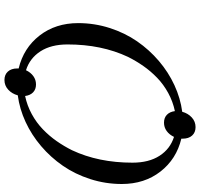

<svg xmlns="http://www.w3.org/2000/svg" viewBox="-38 -788 900 864"><g transform="rotate(90 412.0 -356.0)"><path d="M180 -210Q180 -136 211 -88Q242 -40 296 -23Q306 -44 322.5 -56Q339 -68 360 -68Q382 -68 395.5 -55Q409 -42 412 -19Q455 -28 493.5 -49Q532 -70 562 -99Q592 -128 615 -161Q638 -194 656 -230Q712 -349 712 -502Q712 -576 681 -624Q650 -672 596 -689Q586 -668 569.5 -656Q553 -644 532 -644Q510 -644 496.5 -657Q483 -670 480 -693Q437 -684 398.5 -663Q360 -642 330 -613Q300 -584 277 -551Q254 -518 236 -482Q180 -363 180 -210ZM84 -258Q84 -331 106 -399.5Q128 -468 166 -523Q204 -578 254.5 -621Q305 -664 363.5 -691Q422 -718 483 -726Q490 -752 508.5 -769Q527 -786 552 -786Q576 -786 590 -770.5Q604 -755 604 -728V-722Q696 -700 752 -628Q808 -556 808 -454Q808 -381 786 -312.5Q764 -244 726 -189Q688 -134 637.5 -91Q587 -48 528.5 -21Q470 6 409 14Q402 40 383.5 57Q365 74 340 74Q316 74 302 58.5Q288 43 288 16V10Q196 -12 140 -84Q84 -156 84 -258Z"/></g></svg>

Font: Old Standard TT
Style: Italic
Weight: 400
Italic angle: -15.2°
Designer: Alexey Kryukov <alexios@thessalonica.org.ru>
Version: Version 2.2